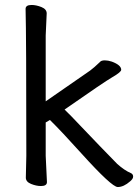

<svg xmlns="http://www.w3.org/2000/svg" viewBox="-20 -733 556 773"><path d="M308 -115Q227 -205 181 -250L164 -240V-106L169 0Q169 16 145 16Q126 16 105 7.5Q84 -1 84 -18L86 -106Q86 -590 83 -697Q83 -713 107 -713Q126 -713 147 -704.5Q168 -696 168 -679L164 -590V-325L343 -449Q358 -460 382 -483Q387 -490 402 -490Q415 -490 430 -485Q468 -471 468 -452Q468 -443 433.5 -423Q399 -403 240 -292Q264 -269 302.5 -228Q341 -187 381 -146Q421 -105 452 -73Q481 -47 507 -36Q516 -32 516 -22Q516 -13 504 -3Q478 20 454 20Q430 20 308 -115Z"/></svg>

Font: LXGW WenKai Lite
Style: Bold
Weight: 700
Designer: LXGW / Fontworks Inc.
Foundry: LXGW / Fontworks Inc.
Version: Version 1.330;April 28, 2024